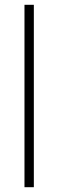

<svg xmlns="http://www.w3.org/2000/svg" viewBox="-20 -780 242 800"><path d="M121 0H82V-760H121Z"/></svg>

Font: Noto Sans Arabic SemCond ExtLt
Style: Regular
Weight: 200
Width: 4
Designer: Monotype Design Team, Nadine Chahine, Nizar Qandah and Khaled Hosny
Foundry: Monotype Imaging Inc.
Version: Version 2.012; ttfautohint (v1.8.4.7-5d5b)